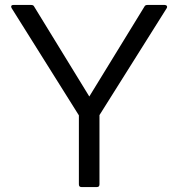

<svg xmlns="http://www.w3.org/2000/svg" viewBox="-20 -754 718 774"><path d="M308 0Q298 0 298 -11V-289L27 -721Q25 -725 25 -727Q25 -734 34 -734H106Q115 -734 118 -727L340 -365L562 -727Q565 -734 574 -734H644Q650 -734 652.5 -730Q655 -726 652 -721L381 -290V-11Q381 0 371 0Z"/></svg>

Font: LINE Seed Sans KR Regular
Style: Regular
Weight: 400
Designer: LINE VX Design & Sandoll Inc & Dalton Maag Ltd
Foundry: Sandoll Inc.
Version: Version 1.000